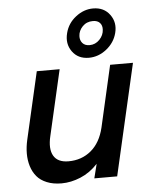

<svg xmlns="http://www.w3.org/2000/svg" viewBox="-53 -784 666 838"><g transform="rotate(-5 280.0 -364.5)"><path d="M349.6 -526.4Q302.2 -526.4 277.1 -561.3Q252 -596.2 264.2 -642.6Q274.9 -684.6 310.1 -711.9Q345.2 -739.3 386.2 -739.3Q433.6 -739.3 459.2 -704.3Q484.9 -669.4 473.1 -624Q462.4 -582.5 427 -554.4Q391.6 -526.4 349.6 -526.4ZM357.4 -581.1Q382.8 -581.1 401.1 -600.1Q419.4 -619.1 420.4 -643.6Q421.4 -662.1 411.1 -673.3Q400.9 -684.6 380.4 -684.6Q353 -684.6 335.2 -666.3Q317.4 -647.9 316.4 -624.5Q315.4 -606 326.2 -593.5Q336.9 -581.1 357.4 -581.1ZM183.1 9.3Q146.5 9.3 118.9 -2Q91.3 -13.2 75.2 -32.5Q59.1 -51.8 51 -77.9Q43 -104 43 -133.1Q43 -162.1 50.3 -193.8L117.7 -487.8H217.8L151.9 -200.7Q138.7 -145.5 156.5 -114.7Q174.3 -84 221.7 -84Q279.3 -84 320.6 -118.4Q361.8 -152.8 377.4 -217.8L439 -487.8H539.1L427.2 0H327.1L342.8 -62.5Q309.1 -25.9 266.8 -8.3Q224.6 9.3 183.1 9.3Z"/></g></svg>

Font: HK Grotesk SmBold Legacy Italic
Style: Regular
Weight: 600
Italic angle: -13°
Designer: Alfredo Marco Pradil
Foundry: Hanken Design Co.
Version: Version 2.022;PS 002.022;hotconv 1.0.88;makeotf.lib2.5.64775